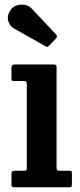

<svg xmlns="http://www.w3.org/2000/svg" viewBox="-20 -793 340 813"><path d="M82.5 -450H40Q32.5 -450 30.5 -452Q28.5 -454 28.5 -461.5V-506.5Q28.5 -520 41.5 -520H209Q219.5 -520 219.5 -509.5V-82Q219.5 -70 230 -70H272Q279.5 -70 282 -68.5Q284.5 -67 284.5 -59.5V-13Q284.5 -5 282.5 -2.5Q280.5 0 272 0H43Q34.5 0 31.5 -2Q28.5 -4 28.5 -12V-55Q28.5 -65 31.8 -67.5Q35 -70 44 -70H81.5Q89.5 -70 91.5 -72.5Q93.5 -75 93.5 -83V-437.5Q93.5 -450 82.5 -450ZM173 -597 40 -672Q21 -682.5 14.8 -704.5Q8.5 -726.5 25 -751Q34.5 -765 51.5 -770.2Q68.5 -775.5 85.8 -772.2Q103 -769 113.5 -757.5L216.5 -648Q225.5 -639 217 -630L188 -600Q184 -595.5 181.2 -594.5Q178.5 -593.5 173 -597Z"/></svg>

Font: Besley* Narrow Semi
Style: Regular
Weight: 600
Width: 4
Designer: Owen Earl
Foundry: indestructible type*
Version: Version 3.000; ttfautohint (v1.8.3)